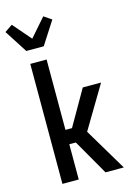

<svg xmlns="http://www.w3.org/2000/svg" viewBox="-160 -1062 804 1136"><g transform="rotate(-15 241.5 -493.5)"><path d="M73 -815 -17 -955 30 -987 126 -876 223 -987 270 -955 180 -815ZM76 0V-735H176V-304H216L340 -520H452L297 -260L452 0H340L216 -216H176V0Z"/></g></svg>

Font: Iosevka SS18 Semibold
Style: Regular
Weight: 600
Monospace: yes
Designer: Belleve Invis
Foundry: Belleve Invis
Version: Version 25.1.1; ttfautohint (v1.8.4)